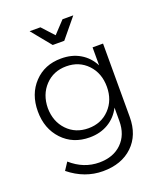

<svg xmlns="http://www.w3.org/2000/svg" viewBox="-167 -850 969 1152"><g transform="rotate(-20 317.5 -274.0)"><path d="M337.9 -619.1H264.2L162.1 -744.1H231L300.8 -668L372.1 -744.1H440.9ZM483.9 -523.9H550.8V-55.2Q550.8 60.1 480 127.9Q409.2 195.8 290 195.8Q173.8 195.8 75.2 116.2L106.9 67.9Q187.5 139.2 287.1 139.2Q376.5 139.2 430.2 86.7Q483.9 34.2 483.9 -54.2V-139.2Q455.6 -83.5 403.8 -52.7Q352.1 -22 284.2 -22Q178.2 -22 111.1 -93Q43.9 -164.1 43.9 -274.9Q43.9 -385.3 110.6 -455.6Q177.2 -525.9 282.2 -525.9Q351.1 -526.4 403.1 -495.8Q455.1 -465.3 483.9 -409.2ZM295.9 -76.2Q377.4 -76.2 430.7 -131.8Q483.9 -187.5 483.9 -272.9Q483.9 -359.9 430.9 -415.5Q377.9 -471.2 295.9 -471.2Q213.9 -471.2 160.9 -415.3Q107.9 -359.4 106.9 -272.9Q107.9 -187 160.6 -131.6Q213.4 -76.2 295.9 -76.2Z"/></g></svg>

Font: Montserrat arm Light
Style: Regular
Weight: 300
Designer: Julieta Ulanovsky
Foundry: Julieta Ulanovsky
Version: Version 6.000;PS 006.000;hotconv 1.0.88;makeotf.lib2.5.64775